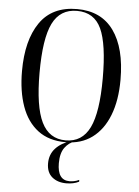

<svg xmlns="http://www.w3.org/2000/svg" viewBox="-62 -773 766 1056"><g transform="rotate(5 320.5 -245.0)"><path d="M320 10Q228 10 167.5 -36Q107 -82 77.5 -165Q48 -248 48 -359Q48 -529 115.5 -627Q183 -725 321 -725Q454 -725 523 -629Q592 -533 592 -358Q592 -245 560 -162.5Q528 -80 467.5 -35Q407 10 320 10ZM320 0Q411 0 452.5 -85Q494 -170 494 -358Q494 -547 455 -631Q416 -715 321 -715Q228 -715 186.5 -631Q145 -547 145 -358Q145 -172 187 -86Q229 0 320 0ZM344 235Q296 235 265.5 209.5Q235 184 235 134Q235 85 265.5 51.5Q296 18 352 0H374Q338 12 316 42.5Q294 73 294 128Q294 222 361 222Q372 222 385.5 219.5Q399 217 414 210V220Q384 235 344 235Z"/></g></svg>

Font: Noto Serif Display Condensed
Style: Regular
Weight: 400
Width: 3
Designer: Monotype Design Team
Foundry: Monotype Imaging Inc.
Version: Version 2.009